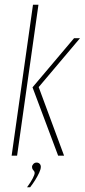

<svg xmlns="http://www.w3.org/2000/svg" viewBox="-20 -656 357 809"><path d="M29 0 119 -636H142L52 0ZM225 0 117 -288 292 -495H317L143 -289L250 0ZM94 133Q110 111 118 95.5Q126 80 126 73Q126 68 123.5 65Q121 62 118 58Q115 54 115 47Q115 41 120.5 35Q126 29 134 29Q142 29 147 34Q152 39 152 47Q152 57 145 72Q138 87 128 103Q118 119 107 133Z"/></svg>

Font: Alumni Sans SC Thin
Style: Italic
Weight: 100
Italic angle: -8°
Designer: Robert E. Leuschke
Foundry: Robert E. Leuschke
Version: Version 1.016